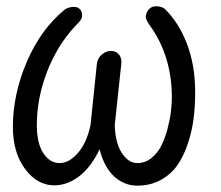

<svg xmlns="http://www.w3.org/2000/svg" viewBox="-20 -582 704 611"><path d="M417 8.8Q376 8.8 344 -19.8Q312 -48.3 296.9 -106.9Q269 -48.8 231.2 -20.5Q193.4 7.8 152.8 7.8Q98.6 7.8 59.8 -44.2Q21 -96.2 21 -178.2Q21 -281.7 65.2 -385Q109.4 -488.3 185.1 -550.8Q198.2 -560.1 215.8 -560.1Q227.5 -560.1 234.4 -552.7Q241.2 -545.4 241.2 -534.2V-529.8Q240.2 -520 226.1 -505.9L220.2 -500Q161.6 -437 129.4 -352.8Q97.2 -268.6 97.2 -184.1Q97.2 -126 117.9 -94.5Q138.7 -63 169.9 -63Q199.7 -63 227.8 -95Q255.9 -127 268.1 -184.1Q271 -215.8 278.1 -280.5Q285.2 -345.2 288.1 -377Q290 -396.5 303.7 -408.2Q317.4 -419.9 333 -419.9Q347.2 -419.9 356.7 -410.6Q366.2 -401.4 366.2 -384.8V-380.9L345.2 -184.1Q346.7 -127.4 367.7 -95.2Q388.7 -63 417 -63Q441.9 -63 461.9 -79.1Q481.9 -95.2 493.7 -118.9Q505.4 -142.6 513.2 -172.4Q521 -202.1 523.9 -226.8Q526.9 -251.5 526.9 -272Q526.9 -404.3 456.1 -502Q443.8 -519.5 443.8 -528.8Q445.3 -543.5 454.1 -552.7Q462.9 -562 476.1 -562Q495.1 -562 504.9 -553.2Q549.3 -509.8 575.2 -441.9Q601.1 -374 601.1 -288.1Q601.1 -245.1 596.2 -205.6Q591.3 -166 578.1 -126Q564.9 -85.9 544.9 -56.9Q524.9 -27.8 491.9 -9.5Q459 8.8 417 8.8Z"/></svg>

Font: BPreplay
Style: Italic
Weight: 400
Italic angle: -6°
Designer: Magenta/George Triantafyllakos
Foundry: Magenta/George Triantafyllakos
Version: Version 1.00